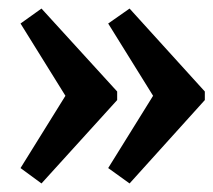

<svg xmlns="http://www.w3.org/2000/svg" viewBox="-20 -470 499 449"><path d="M283 -450 459 -256V-236L283 -41L233 -77L338 -246L233 -415ZM77 -450 254 -256V-236L77 -41L28 -77L133 -246L28 -415Z"/></svg>

Font: Piazzolla Thin ExtraBold
Style: Regular
Weight: 800
Version: Version 2.005